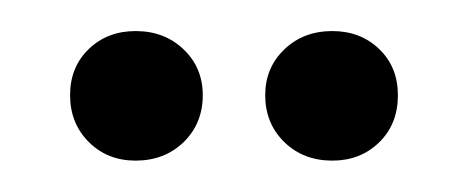

<svg xmlns="http://www.w3.org/2000/svg" viewBox="-20 -684 300 123"><path d="M66.9 -664.1Q85.4 -664.1 97.7 -652.3Q109.9 -640.6 109.9 -623Q109.9 -605 97.7 -593Q85.4 -581.1 66.9 -581.1Q48.8 -581.1 36.9 -593Q24.9 -605 24.9 -623Q24.9 -641.1 36.9 -652.6Q48.8 -664.1 66.9 -664.1ZM149.9 -623Q149.9 -640.6 162.1 -652.3Q174.3 -664.1 192.9 -664.1Q210.9 -664.1 222.9 -652.6Q234.9 -641.1 234.9 -623Q234.9 -604.5 222.9 -592.8Q210.9 -581.1 192.9 -581.1Q174.3 -581.1 162.1 -593Q149.9 -605 149.9 -623Z"/></svg>

Font: Moniqa Black Display
Style: Regular
Weight: 900
Designer: Rajesh Rajput
Foundry: Rajesh Rajput
Version: Version 1.000